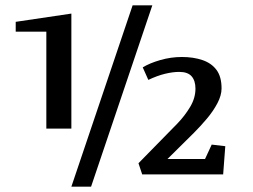

<svg xmlns="http://www.w3.org/2000/svg" viewBox="-20 -655 950 721"><path d="M248 46 478 -635H552L322 46ZM154 -172V-536H39V-573L248 -604V-172ZM514 0 500 -42 646 -191Q674 -220 694 -253.5Q714 -287 714 -322Q714 -352 699.5 -368.5Q685 -385 653 -385Q629 -385 600 -378Q571 -371 537 -355L516 -402Q542 -418 582 -429.5Q622 -441 663 -441Q706 -441 740 -429.5Q774 -418 793 -392.5Q812 -367 812 -323Q812 -297 796.5 -267.5Q781 -238 757 -209.5Q733 -181 708 -156L609 -58H750L775 -112L826 -106L818 0Z"/></svg>

Font: Manuale SemiBold
Style: Regular
Weight: 600
Version: Version 1.002